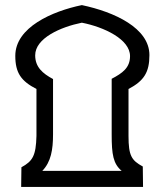

<svg xmlns="http://www.w3.org/2000/svg" viewBox="-20 -733 647 753"><path d="M63 0H541L540 -80C496 -104 484 -122 484 -200V-384C545 -416 566 -450 566 -517C566 -623 429 -686 301 -713C185 -689 40 -626 40 -514C40 -447 63 -415 123 -384V-200C121 -122 108 -101 64 -77ZM146 -63C180 -98 188 -146 188 -206V-423C147 -445 118 -470 118 -516C118 -583 217 -627 301 -644C388 -627 490 -579 490 -513C490 -467 460 -446 418 -424V-205C418 -127 424 -91 457 -63Z"/></svg>

Font: Noto Sans Arabic UI SmCn
Style: Bold
Weight: 700
Width: 4
Designer: Monotype Design Team, Nadine Chahine and Nizar Qandah
Foundry: Monotype Imaging Inc.
Version: Version 2.010